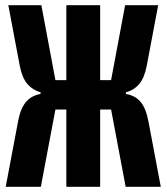

<svg xmlns="http://www.w3.org/2000/svg" viewBox="-20 -718 640 738"><path d="M235 -297H193L137 0H2L49 -249Q58 -299 78.5 -324.5Q99 -350 136 -357V-363Q105 -372 85 -395.5Q65 -419 56 -465L12 -698H139L193 -410H235V-698H365V-410H407L461 -698H588L544 -465Q535 -419 515.5 -395.5Q496 -372 464 -363V-357Q502 -350 522 -324.5Q542 -299 551 -249L598 0H463L407 -297H365V0H235Z"/></svg>

Font: Lilex Nerd Font
Style: Bold
Weight: 700
Designer: Mike Abbink, Paul van der Laan, Pieter van Rosmalen, Mikhael Khrustik
Foundry: Mikhael Khrustik
Version: Version 2.400; ttfautohint (v1.8.4.7-5d5b);Nerd Fonts 3.3.0